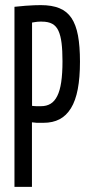

<svg xmlns="http://www.w3.org/2000/svg" viewBox="-20 -730 346 750"><path d="M36.5 0V-703.4Q60.3 -706 79.6 -707.5Q99 -709 114.3 -709.5Q129.6 -710 139.5 -710Q183 -710 212.4 -697.8Q241.8 -685.7 259.2 -659.6Q276.7 -633.5 284.6 -591.5Q292.4 -549.5 292.4 -489.1Q292.4 -427 283.8 -381.8Q275.2 -336.6 257.2 -307.3Q239.1 -278 212.7 -264.2Q186.2 -250.3 149.9 -250.3Q144.3 -250.3 139.8 -250.3Q135.3 -250.3 130.8 -250.3Q126.3 -250.3 122.1 -250.4Q117.9 -250.6 113.7 -251.3Q109.4 -251.9 104.8 -252.2V0ZM105.2 -641.9V-316.5Q109.2 -316.2 113.4 -315.7Q117.5 -315.2 121.7 -315.2Q125.8 -315.2 130.5 -315.2Q135.2 -315.2 140.3 -315.2Q161.8 -315.2 177.4 -324.6Q193.1 -333.9 203.6 -354.9Q214.2 -375.8 219.1 -409.3Q224.1 -442.8 224.1 -490.7Q224.1 -532.8 220.5 -561.8Q216.9 -590.8 208.4 -609.5Q199.9 -628.3 184.2 -636.9Q168.5 -645.5 144 -645.5Q140.2 -645.5 135.5 -645.5Q130.7 -645.5 126 -645Q121.3 -644.5 115.9 -643.6Q110.5 -642.8 105.2 -641.9Z"/></svg>

Font: Georama ExtraCondensed Thin
Style: Regular
Weight: 100
Width: 2
Designer: Jean-Baptiste Levee
Foundry: Production Type
Version: Version 1.001